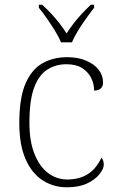

<svg xmlns="http://www.w3.org/2000/svg" viewBox="-20 -786 497 816"><path d="M264 10Q208 10 162 -19Q116 -48 89 -109Q62 -170 62 -263Q62 -370 88.5 -431Q115 -492 161 -517.5Q207 -543 265 -543Q311 -543 345.5 -528.5Q380 -514 399 -490Q418 -466 418 -435Q418 -424 413.5 -416.5Q409 -409 400.5 -405Q392 -401 380 -401Q380 -430 367 -455.5Q354 -481 328.5 -497Q303 -513 262 -513Q216 -513 180 -489.5Q144 -466 124.5 -412Q105 -358 105 -264Q105 -186 126.5 -132Q148 -78 184.5 -50.5Q221 -23 268 -23Q308 -24 335.5 -36.5Q363 -49 381.5 -70Q400 -91 411 -116Q416 -110 418.5 -103Q421 -96 421 -86Q421 -69 403 -46Q385 -23 350.5 -6.5Q316 10 264 10ZM239 -606Q230 -629 213.5 -655.5Q197 -682 179 -708Q161 -734 145 -753V-766H159Q183 -744 200.5 -725Q218 -706 233 -686.5Q248 -667 263 -644Q278 -667 293 -686.5Q308 -706 325.5 -725Q343 -744 366 -766H380V-753Q365 -734 346.5 -708Q328 -682 311.5 -655.5Q295 -629 286 -606Z"/></svg>

Font: Noto Serif Khmer ExtraLight
Style: Regular
Weight: 250
Version: Version 2.003